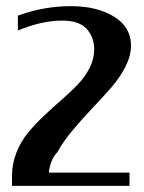

<svg xmlns="http://www.w3.org/2000/svg" viewBox="-20 -604 467 624"><path d="M139.2 -43H400.9V0H19V-32.2Q19 -72.3 33.7 -108.9Q48.3 -145.5 72 -173.8Q95.7 -202.1 124 -228.8Q152.3 -255.4 180.9 -280.3Q209.5 -305.2 233.2 -329.8Q256.8 -354.5 271.5 -383.8Q286.1 -413.1 286.1 -443.8Q286.1 -483.4 261.5 -510.3Q236.8 -537.1 182.1 -537.1Q116.2 -537.1 38.1 -504.9V-553.2Q122.6 -584 210 -584Q295.9 -584 350.8 -549.8Q405.8 -515.6 405.8 -456.1Q405.8 -422.9 387.7 -387.2Q369.6 -351.6 340.1 -317.9Q310.5 -284.2 279.5 -251.7Q248.5 -219.2 216.3 -180.9Q184.1 -142.6 167 -109.9Q152.3 -94.7 145.8 -75.2Q139.2 -55.7 139.2 -43Z"/></svg>

Font: Wesal
Style: Regular
Weight: 500
Designer: Ahmed zaza
Foundry: Ahmed zaza
Version: Version 2.01